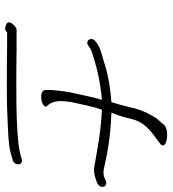

<svg xmlns="http://www.w3.org/2000/svg" viewBox="17 -695 655 729"><g transform="rotate(90 344.5 -330.5)"><path d="M139 -367C116 -352 134 -323 154 -339L165 -346C170 -349 175 -351 181 -353C225 -367 279 -383 359 -390C355 -375 350 -359 347 -344L331 -271C325 -236 320 -201 322 -174C324 -150 386 -158 385 -179C358 -204 363 -238 367 -272L383 -343C387 -359 391 -375 397 -390C486 -386 566 -369 602 -363C629 -356 653 -363 675 -372C699 -383 691 -414 667 -405L656 -400C645 -395 630 -395 618 -398C583 -406 509 -423 408 -426C416 -447 423 -466 427 -483C437 -528 446 -549 488 -583L527 -612C553 -635 479 -648 455 -627L430 -598C405 -559 395 -533 384 -484C380 -467 374 -447 368 -426C299 -421 248 -409 212 -397C187 -389 168 -386 148 -374ZM72 -27C83 -23 91 -18 103 -30H154C207 -29 261 -29 301 -29C343 -29 372 -29 393 -30C475 -34 534 -33 576 -48L588 -51C611 -59 609 -91 585 -86L572 -82C558 -78 541 -75 526 -73C466 -67 409 -65 309 -65C269 -65 215 -65 162 -66H91C80 -64 52 -37 72 -27Z"/></g></svg>

Font: Stray Cat
Style: SuExtObl
Weight: 400
Version: Version 1.0